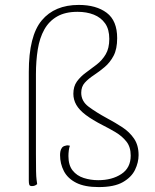

<svg xmlns="http://www.w3.org/2000/svg" viewBox="-20 -748 629 780"><path d="M110 8Q101 8 99 2.5Q97 -3 97 -14V-456Q97 -602 149.5 -665Q202 -728 300 -728Q371 -728 413.5 -696Q456 -664 456 -593Q456 -549 441.5 -521.5Q427 -494 405 -475.5Q383 -457 361 -442.5Q339 -428 324.5 -412Q310 -396 310 -371Q310 -337 340 -314.5Q370 -292 416 -267Q448 -250 477 -231Q506 -212 524.5 -185Q543 -158 543 -118Q543 -88 528.5 -58Q514 -28 479 -8Q444 12 381 12Q324 12 289.5 -5.5Q255 -23 239.5 -53Q224 -83 224 -118Q224 -126 225.5 -133.5Q227 -141 231.5 -147.5Q236 -154 246 -156Q252 -158 256 -157.5Q260 -157 264 -156Q261 -149 259.5 -137Q258 -125 258 -114Q258 -77 275 -55.5Q292 -34 320 -25Q348 -16 379 -16Q435 -16 473 -41Q511 -66 511 -116Q511 -151 493.5 -173Q476 -195 450 -210.5Q424 -226 398 -239Q355 -261 328.5 -281Q302 -301 290 -322Q278 -343 278 -367Q278 -397 292.5 -417Q307 -437 329 -453Q351 -469 373 -486Q395 -503 409.5 -527.5Q424 -552 424 -590Q424 -629 407 -653Q390 -677 361 -688.5Q332 -700 295 -700Q245 -700 212 -681Q179 -662 160 -628Q141 -594 133.5 -547.5Q126 -501 126 -446Q126 -326 126 -247.5Q126 -169 126 -123Q126 -77 126.5 -53Q127 -29 128.5 -18.5Q130 -8 131 0Q130 1 124.5 4.5Q119 8 110 8Z"/></svg>

Font: Arima Thin Thin
Style: Regular
Weight: 250
Version: Version 1.100